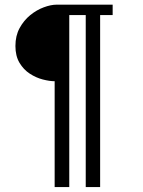

<svg xmlns="http://www.w3.org/2000/svg" viewBox="-20 -627 600 808"><path d="M210 160.2V-285.2Q188.5 -285.2 160.2 -292.5Q131.8 -299.8 105.5 -316.9Q79.1 -334 62 -362.8Q44.9 -391.6 44.9 -433.6Q44.9 -476.6 62.5 -508.8Q80.1 -541 106.9 -563Q133.8 -585 164.1 -596.2Q194.3 -607.4 218.8 -607.4H454.1V-563.5H401.4V160.2H340.8V-563.5H271.5V160.2Z"/></svg>

Font: Padauk Book
Style: Bold
Weight: 700
Designer: Debbi Hosken, Becca Hirsbrunner Spalinger
Foundry: SIL International
Version: Version 5.000